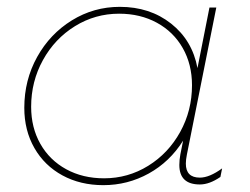

<svg xmlns="http://www.w3.org/2000/svg" viewBox="-20 -539 730 561"><path d="M51 -224Q51 -305 88.5 -372.5Q126 -440 190 -479.5Q254 -519 330 -519Q418 -519 480 -470Q542 -421 557 -340L592 -517H612L526 -87Q523 -72 523 -61Q523 -20 564 -20Q592 -20 629 -47L624 -22Q592 0 564 0Q504 0 504 -57Q504 -72 507 -88L515 -128Q476 -66 414.5 -32Q353 2 282 2Q215 2 162.5 -26.5Q110 -55 80.5 -106.5Q51 -158 51 -224ZM541 -290Q541 -351 514 -398.5Q487 -446 438.5 -472.5Q390 -499 328 -499Q258 -499 199 -462.5Q140 -426 105.5 -363.5Q71 -301 71 -227Q71 -166 98 -118.5Q125 -71 173.5 -44.5Q222 -18 284 -18Q354 -18 413 -54.5Q472 -91 506.5 -153.5Q541 -216 541 -290Z"/></svg>

Font: TypoPRO Montserrat Alternates
Style: Italic
Weight: 250
Italic angle: -11.3°
Designer: Julieta Ulanovsky
Foundry: Julieta Ulanovsky
Version: Version 6.001